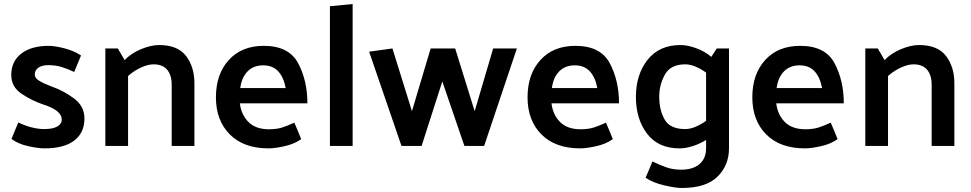

<svg xmlns="http://www.w3.org/2000/svg" viewBox="-20 -726 4830 955"><path d="M349 -368Q318 -383 287.5 -392.5Q257 -402 220 -402Q189 -402 171 -389.5Q153 -377 153 -355Q153 -338 174.5 -324.5Q196 -311 236 -296Q296 -275 348 -236.5Q400 -198 400 -136Q400 -66 349.5 -27Q299 12 201 12Q170 12 120 1Q70 -10 37 -35L71 -117Q104 -101 137 -92.5Q170 -84 200 -84Q242 -84 264.5 -96.5Q287 -109 287 -131Q287 -155 263.5 -173.5Q240 -192 196 -206Q139 -225 87.5 -259.5Q36 -294 36 -353Q36 -421 86 -459.5Q136 -498 222 -498Q253 -498 301 -485.5Q349 -473 383 -450Z M600 -427Q632 -461 681.5 -481.5Q731 -502 771 -502Q864 -502 905.5 -447.5Q947 -393 947 -312V0H834V-305Q834 -352 811.5 -379Q789 -406 744 -406Q715 -406 680 -389.5Q645 -373 617 -348V0H504V-485H566Z M1509 -212H1173Q1180 -155 1216 -119Q1252 -83 1318 -83Q1356 -83 1384 -92Q1412 -101 1444 -116Q1453 -96 1461.5 -75Q1470 -54 1478 -34Q1445 -10 1396 1Q1347 12 1316 12Q1192 12 1123 -57.5Q1054 -127 1054 -242Q1054 -357 1118 -427.5Q1182 -498 1292 -498Q1417 -498 1463 -411.5Q1509 -325 1509 -212ZM1401 -288Q1391 -342 1363.5 -371.5Q1336 -401 1289 -401Q1241 -401 1211.5 -371Q1182 -341 1175 -288Z M1621 0V-695L1734 -706V0Z M2290 0 2180 -321 2077 0H1977L1816 -469L1932 -485L2029 -173L2122 -485H2244L2341 -173L2433 -485H2551L2388 0Z M3059 -212H2723Q2730 -155 2766 -119Q2802 -83 2868 -83Q2906 -83 2934 -92Q2962 -101 2994 -116Q3003 -96 3011.5 -75Q3020 -54 3028 -34Q2995 -10 2946 1Q2897 12 2866 12Q2742 12 2673 -57.5Q2604 -127 2604 -242Q2604 -357 2668 -427.5Q2732 -498 2842 -498Q2967 -498 3013 -411.5Q3059 -325 3059 -212ZM2951 -288Q2941 -342 2913.5 -371.5Q2886 -401 2839 -401Q2791 -401 2761.5 -371Q2732 -341 2725 -288Z M3492 -365Q3467 -383 3440 -394.5Q3413 -406 3388 -406Q3316 -406 3287.5 -355.5Q3259 -305 3259 -245Q3259 -179 3286 -131.5Q3313 -84 3388 -84Q3413 -84 3440 -95.5Q3467 -107 3492 -125ZM3606 12Q3606 96 3549 152.5Q3492 209 3371 209Q3340 209 3284 196Q3228 183 3191 158Q3200 138 3208.5 117.5Q3217 97 3225 77Q3265 96 3296.5 107Q3328 118 3368 118Q3427 118 3459.5 90Q3492 62 3492 11V-30Q3462 -11 3426.5 0.5Q3391 12 3360 12Q3254 12 3198.5 -61Q3143 -134 3143 -244Q3143 -355 3201 -428.5Q3259 -502 3365 -502Q3400 -502 3443.5 -486Q3487 -470 3518 -443L3545 -485H3606Z M4177 -212H3841Q3848 -155 3884 -119Q3920 -83 3986 -83Q4024 -83 4052 -92Q4080 -101 4112 -116Q4121 -96 4129.5 -75Q4138 -54 4146 -34Q4113 -10 4064 1Q4015 12 3984 12Q3860 12 3791 -57.5Q3722 -127 3722 -242Q3722 -357 3786 -427.5Q3850 -498 3960 -498Q4085 -498 4131 -411.5Q4177 -325 4177 -212ZM4069 -288Q4059 -342 4031.5 -371.5Q4004 -401 3957 -401Q3909 -401 3879.5 -371Q3850 -341 3843 -288Z M4380 -427Q4412 -461 4461.5 -481.5Q4511 -502 4551 -502Q4644 -502 4685.5 -447.5Q4727 -393 4727 -312V0H4614V-305Q4614 -352 4591.5 -379Q4569 -406 4524 -406Q4495 -406 4460 -389.5Q4425 -373 4397 -348V0H4284V-485H4346Z"/></svg>

Font: Palanquin SemiBold
Style: Regular
Weight: 600
Designer: Pria Ravichandran
Version: Version 1.0.4